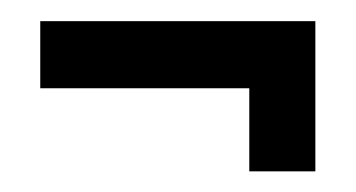

<svg xmlns="http://www.w3.org/2000/svg" viewBox="-20 -294 345 186"><path d="M221.5 -128V-208.5H19V-273.5H285.5V-128Z"/></svg>

Font: Anybody Condensed Medium
Style: Regular
Weight: 500
Width: 3
Designer: Tyler Finck
Foundry: Etcetera Type Company
Version: Version 1.010; ttfautohint (v1.8.3) -l 8 -r 50 -G 200 -x 14 